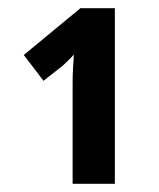

<svg xmlns="http://www.w3.org/2000/svg" viewBox="-20 -863 388 468"><path d="M260 -843V-415H157V-627Q157 -643 157 -661Q157 -679 158 -696.5Q159 -714 160 -730Q153 -722 145.5 -715Q138 -708 133 -703L86 -666L38 -729L176 -843Z"/></svg>

Font: Noto Sans Condensed
Style: Regular
Weight: 400
Width: 3
Version: Version 2.013